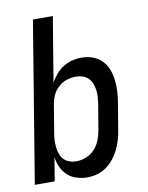

<svg xmlns="http://www.w3.org/2000/svg" viewBox="-84 -796 668 865"><g transform="rotate(-10 250.0 -363.5)"><path d="M246 8Q221 8 197 0.5Q173 -7 155.5 -23Q138 -39 128 -61Q118 -83 115 -108L97 0H6L127 -735H218L169 -439Q180 -459 194.5 -476Q209 -493 228 -505Q247 -517 268 -522.5Q289 -528 310 -528Q337 -528 361 -520Q385 -512 403 -494.5Q421 -477 430.5 -453.5Q440 -430 443 -404.5Q446 -379 445 -352.5Q444 -326 439 -299L419 -179Q416 -157 409.5 -135Q403 -113 393 -92Q383 -71 368 -52Q353 -33 334 -19Q315 -5 291.5 1.5Q268 8 246 8ZM209 -72Q232 -72 254.5 -81Q277 -90 293.5 -108Q310 -126 318.5 -148Q327 -170 331 -193L351 -313Q353 -328 354 -344Q355 -360 352.5 -375.5Q350 -391 344.5 -404.5Q339 -418 328 -428.5Q317 -439 302.5 -443.5Q288 -448 273 -448Q251 -448 229.5 -441Q208 -434 191 -418Q174 -402 165 -381Q156 -360 153 -338L133 -218Q130 -202 129 -185Q128 -168 129.5 -152Q131 -136 136 -121Q141 -106 151.5 -94.5Q162 -83 177.5 -77.5Q193 -72 209 -72Z"/></g></svg>

Font: Iosevka Term Curly Md Obl
Style: Regular
Weight: 500
Italic angle: -9°
Designer: Belleve Invis
Foundry: Belleve Invis
Version: Version 32.3.0